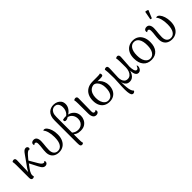

<svg xmlns="http://www.w3.org/2000/svg" viewBox="256 -2148 3777 3777"><g transform="rotate(-45 2144.0 -259.5)"><path d="M120 11Q97 11 86 -5.5Q75 -22 75 -51V-402Q75 -438 72.5 -462Q70 -486 66 -502Q75 -510 86.5 -514.5Q98 -519 109 -519Q128 -519 140.5 -506.5Q153 -494 152 -464L141 -85L127 -87Q131 -121 148.5 -155.5Q166 -190 183 -213L297 -373Q325 -411 347 -443.5Q369 -476 391.5 -496Q414 -516 442 -516Q462 -516 476.5 -503.5Q491 -491 491 -471Q491 -463 488 -454Q485 -445 481 -439Q476 -442 471.5 -443Q467 -444 461 -444Q442 -444 419.5 -426.5Q397 -409 373 -381.5Q349 -354 324 -324L213 -175Q197 -156 184 -133Q171 -110 163 -87.5Q155 -65 155 -46Q155 -34 157 -25Q159 -16 162 -6Q155 0 144.5 5.5Q134 11 120 11ZM467 11Q443 11 424 -1.5Q405 -14 389.5 -36.5Q374 -59 359 -89L256 -290L289 -330L404 -133Q428 -92 448.5 -73.5Q469 -55 490 -55Q502 -55 509.5 -62Q517 -69 521 -75Q525 -71 528.5 -64Q532 -57 532 -46Q532 -33 525 -20Q518 -7 503.5 2Q489 11 467 11Z M853 13Q794 13 751 -9.5Q708 -32 685 -74Q662 -116 662 -173Q662 -231 670 -286Q678 -341 678 -393Q678 -422 670 -437.5Q662 -453 640 -453Q628 -453 619 -447.5Q610 -442 604 -434Q595 -447 595 -462Q595 -489 615.5 -504Q636 -519 664 -519Q711 -519 732.5 -485Q754 -451 754 -396Q754 -364 750 -325.5Q746 -287 742 -245.5Q738 -204 738 -162Q738 -95 769 -59Q800 -23 853 -23Q920 -23 958.5 -83.5Q997 -144 997 -260Q997 -350 978 -416Q959 -482 930 -507Q937 -518 954 -518Q983 -518 1011.5 -485Q1040 -452 1059.5 -393Q1079 -334 1079 -257Q1079 -173 1050.5 -112.5Q1022 -52 971 -19.5Q920 13 853 13Z M1274 227Q1253 227 1243 215Q1233 203 1230.5 181.5Q1228 160 1228 131V-493Q1228 -559 1245 -605Q1262 -651 1291 -678.5Q1320 -706 1355.5 -718Q1391 -730 1428 -730Q1478 -730 1519 -711.5Q1560 -693 1585.5 -657.5Q1611 -622 1611 -569Q1611 -513 1577.5 -463Q1544 -413 1488 -382L1440 -390Q1464 -403 1484.5 -427.5Q1505 -452 1517 -486.5Q1529 -521 1529 -564Q1529 -597 1518.5 -626Q1508 -655 1485 -674Q1462 -693 1424 -693Q1392 -693 1364 -675.5Q1336 -658 1319 -620Q1302 -582 1302 -518V95Q1302 128 1303.5 159.5Q1305 191 1313 209Q1309 215 1298 221Q1287 227 1274 227ZM1451 13Q1390 13 1347 -7.5Q1304 -28 1278 -59L1285 -98Q1299 -84 1319 -69.5Q1339 -55 1366.5 -45Q1394 -35 1430 -35Q1474 -35 1508 -55Q1542 -75 1561 -110Q1580 -145 1580 -191Q1580 -252 1548 -298.5Q1516 -345 1457 -360Q1441 -349 1423 -342Q1405 -335 1386 -335Q1370 -335 1360.5 -343Q1351 -351 1351 -367Q1351 -372 1352 -377Q1353 -382 1354 -387Q1375 -393 1401 -396Q1427 -399 1458 -396L1464 -394Q1526 -388 1570 -360Q1614 -332 1637.5 -289Q1661 -246 1661 -191Q1661 -143 1638.5 -96Q1616 -49 1570 -18Q1524 13 1451 13Z M1886 13Q1837 13 1814.5 -25.5Q1792 -64 1792 -125L1791 -402Q1791 -438 1788.5 -462Q1786 -486 1782 -502Q1794 -511 1804.5 -515Q1815 -519 1828 -519Q1846 -519 1859 -506.5Q1872 -494 1870 -464L1865 -118Q1863 -84 1872.5 -68.5Q1882 -53 1904 -53Q1916 -53 1925 -58Q1934 -63 1941 -72Q1946 -66 1948.5 -56.5Q1951 -47 1951 -39Q1951 -15 1931 -1Q1911 13 1886 13Z M2256 13Q2190 13 2140 -16Q2090 -45 2062 -101Q2034 -157 2034 -237Q2034 -319 2064.5 -380Q2095 -441 2154 -475Q2213 -509 2300 -509H2423Q2460 -509 2479.5 -511Q2499 -513 2509 -518Q2514 -513 2519 -504Q2524 -495 2524 -484Q2524 -458 2507.5 -450.5Q2491 -443 2454 -443L2334 -442L2280 -449Q2228 -449 2190.5 -421.5Q2153 -394 2133.5 -346Q2114 -298 2114 -235Q2114 -169 2132.5 -121.5Q2151 -74 2182.5 -48.5Q2214 -23 2255 -23Q2322 -23 2359.5 -79.5Q2397 -136 2397 -237Q2398 -294 2382 -340Q2366 -386 2337 -415.5Q2308 -445 2266 -450L2327 -457Q2371 -449 2405 -414Q2439 -379 2458.5 -330.5Q2478 -282 2477 -229Q2477 -157 2451 -102.5Q2425 -48 2375.5 -17.5Q2326 13 2256 13Z M2698 227Q2671 227 2656.5 201.5Q2642 176 2636.5 120Q2631 64 2634.5 -27.5Q2638 -119 2646 -251L2642 -420Q2639 -454 2637 -473Q2635 -492 2633 -502Q2639 -508 2651 -513.5Q2663 -519 2679 -519Q2700 -519 2709.5 -504.5Q2719 -490 2719 -465Q2719 -439 2717.5 -406Q2716 -373 2714.5 -338.5Q2713 -304 2711.5 -270Q2710 -236 2709 -208Q2709 -170 2719.5 -134.5Q2730 -99 2755.5 -76Q2781 -53 2825 -53Q2867 -53 2897 -80Q2927 -107 2942.5 -151.5Q2958 -196 2958 -247Q2958 -348 2956.5 -411Q2955 -474 2947 -502Q2959 -511 2969.5 -515Q2980 -519 2992 -519Q3015 -519 3026.5 -500Q3038 -481 3034 -446L3018 -202Q3018 -176 3021 -149.5Q3024 -123 3030.5 -101Q3037 -79 3048 -66Q3059 -53 3075 -53Q3092 -53 3103 -64Q3114 -75 3121 -90.5Q3128 -106 3131 -118Q3136 -115 3141 -108.5Q3146 -102 3146 -87Q3146 -63 3134.5 -39.5Q3123 -16 3104 -1.5Q3085 13 3059 13Q3029 13 3010 -7Q2991 -27 2982 -63Q2973 -99 2971 -144H2974Q2962 -100 2941 -64Q2920 -28 2889 -7.5Q2858 13 2818 13Q2769 13 2740 -9.5Q2711 -32 2698 -66.5Q2685 -101 2681 -136H2685Q2686 -75 2688.5 -16.5Q2691 42 2699 88.5Q2707 135 2722 161Q2728 175 2736 182Q2744 189 2748 193Q2742 207 2728 217Q2714 227 2698 227Z M3421 13Q3313 13 3252.5 -57.5Q3192 -128 3192 -254Q3192 -338 3220.5 -397.5Q3249 -457 3301.5 -489Q3354 -521 3424 -521Q3493 -521 3543.5 -489Q3594 -457 3622.5 -397.5Q3651 -338 3651 -254Q3651 -128 3590.5 -57.5Q3530 13 3421 13ZM3421 -23Q3486 -23 3525.5 -83Q3565 -143 3565 -254Q3565 -365 3526.5 -424.5Q3488 -484 3421 -484Q3356 -484 3316.5 -424.5Q3277 -365 3277 -254Q3277 -143 3317.5 -83Q3358 -23 3421 -23Z M3994 13Q3935 13 3892 -9.5Q3849 -32 3826 -74Q3803 -116 3803 -173Q3803 -231 3811 -286Q3819 -341 3819 -393Q3819 -422 3811 -437.5Q3803 -453 3781 -453Q3769 -453 3760 -447.5Q3751 -442 3745 -434Q3736 -447 3736 -462Q3736 -489 3756.5 -504Q3777 -519 3805 -519Q3852 -519 3873.5 -485Q3895 -451 3895 -396Q3895 -364 3891 -325.5Q3887 -287 3883 -245.5Q3879 -204 3879 -162Q3879 -95 3910 -59Q3941 -23 3994 -23Q4061 -23 4099.5 -83.5Q4138 -144 4138 -260Q4138 -350 4119 -416Q4100 -482 4071 -507Q4078 -518 4095 -518Q4124 -518 4152.5 -485Q4181 -452 4200.5 -393Q4220 -334 4220 -257Q4220 -173 4191.5 -112.5Q4163 -52 4112 -19.5Q4061 13 3994 13ZM4002 -563Q3994 -563 3983 -564.5Q3972 -566 3967 -570L4000 -746Q4018 -747 4038.5 -741.5Q4059 -736 4070 -727Z"/></g></svg>

Font: Arima
Style: Regular
Weight: 400
Designer: Joana Correia and Natanael Gama
Foundry: NDISCOVER
Version: Version 1.101;gftools[0.9.23]